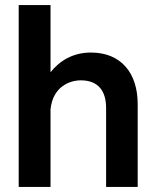

<svg xmlns="http://www.w3.org/2000/svg" viewBox="-20 -740 619 760"><path d="M54 0H180V-307C189 -398 257 -422 300 -422C372 -422 400 -376 400 -313V0H525V-328C525 -450 460 -532 340 -532C268 -532 216 -499 180 -454V-720H54Z"/></svg>

Font: Aspekta 600
Style: Regular
Weight: 600
Designer: Ivo Dolenc
Version: Version 2.100